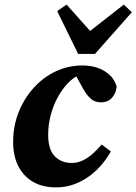

<svg xmlns="http://www.w3.org/2000/svg" viewBox="-20 -798 592 833"><path d="M223 15Q165 15 123.5 -9Q82 -33 59.5 -77Q37 -121 37 -183Q37 -250 60 -309Q83 -368 124 -414.5Q165 -461 220 -487.5Q275 -514 338 -514Q377 -514 407 -502.5Q437 -491 457.5 -471Q478 -451 486 -423Q484 -395 466.5 -374.5Q449 -354 417 -354Q392 -354 374 -369.5Q356 -385 339 -416L301 -485H355V-472H322Q297 -461 273 -435.5Q249 -410 230 -375Q211 -340 200 -298.5Q189 -257 189 -214Q189 -149 217.5 -120Q246 -91 291 -91Q315 -91 337 -101Q359 -111 380 -129Q401 -147 421 -171L461 -141Q446 -114 423 -86Q400 -58 370 -35.5Q340 -13 303 1Q266 15 223 15ZM269 -778 401 -630H328L517 -778L552 -745L392 -564H319L228 -750Z"/></svg>

Font: Source Serif 4
Style: Bold Italic
Weight: 700
Italic angle: -12°
Designer: Frank Grießhammer
Foundry: Adobe Systems Incorporated
Version: Version 4.004;hotconv 1.0.116;makeotfexe 2.5.65601